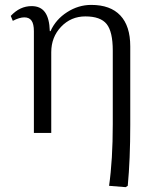

<svg xmlns="http://www.w3.org/2000/svg" viewBox="-20 -542 618 783"><path d="M492.2 221.2 424.8 215.8Q439.9 109.4 439.9 -35.2V-335.9Q439.9 -412.6 415 -443.8Q390.1 -475.1 328.1 -475.1Q269.5 -475.1 229.2 -432.9Q189 -390.6 189 -329.1V0H118.2V-415Q118.2 -444.3 108.6 -457.8Q99.1 -471.2 79.1 -471.2Q59.6 -471.2 32.2 -457L23.9 -477.1Q61 -517.1 108.9 -517.1Q145.5 -517.1 163.6 -491.9Q181.6 -466.8 183.1 -415H186Q207.5 -462.9 253.7 -492.4Q299.8 -522 352.1 -522Q430.2 -522 470.7 -479Q511.2 -436 511.2 -353V-32.2Q511.2 108.4 501 215.8Z"/></svg>

Font: Literata Light
Style: Regular
Weight: 300
Designer: Latin by Veronika Burian and Jose Scaglione. Greek by Irene Vlachou. Cyrillic by Vera Evstafieva.
Foundry: TypeTogether
Version: Version 3.021